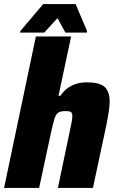

<svg xmlns="http://www.w3.org/2000/svg" viewBox="-24 -922 571 942"><path d="M152 -743H325L263 -452H272Q317 -518 402 -518Q465 -518 489.5 -495.5Q514 -473 514 -422Q514 -389 498 -309L432 0H260L316 -267Q331 -334 331 -351Q331 -368 324 -372.5Q317 -377 297 -377Q273 -377 261.5 -369Q250 -361 243 -339Q236 -317 224 -261L168 0H-4ZM75 -762 76 -770 188 -902H347L403 -770L402 -762H297L258 -833L193 -762Z"/></svg>

Font: Saira Semi Condensed ExtraBold
Style: Italic
Weight: 800
Width: 4
Italic angle: -12°
Designer: Hector Gatti with collaboration of the Omnibus-Type team
Foundry: Omnibus-Type
Version: Version 1.001; ttfautohint (v1.8)